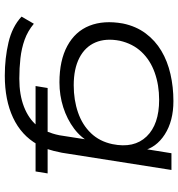

<svg xmlns="http://www.w3.org/2000/svg" viewBox="8 -544 725 780"><g transform="rotate(90 370.0 -154.5)"><path d="M288 188Q217 188 153 173Q89 158 48 120L77 70Q107 95 142 107.5Q177 120 217 124.5Q257 129 300 129Q366 129 414.5 110Q463 91 491 57L495 63H330L338 14H521L514 19Q519 6 523 -6.5Q527 -19 530 -34L550 -162H561Q541 -122 503 -93.5Q465 -65 416.5 -49.5Q368 -34 315 -34Q226 -34 167 -66Q108 -98 85 -156Q62 -214 76 -292Q87 -345 116 -384Q145 -423 187 -448Q229 -473 281.5 -485Q334 -497 391 -497Q472 -497 526.5 -462Q581 -427 593 -371H584L603 -489H671L601 -44Q598 -28 593.5 -10.5Q589 7 584 22L577 14H685L677 63H555L567 56Q530 121 458.5 154.5Q387 188 288 188ZM327 -92Q387 -92 437.5 -109.5Q488 -127 521.5 -162Q555 -197 566 -249Q584 -337 535 -388Q486 -439 386 -439Q326 -439 275.5 -421Q225 -403 191.5 -367.5Q158 -332 146 -279Q135 -222 153 -180Q171 -138 215.5 -115Q260 -92 327 -92Z"/></g></svg>

Font: Nunito Sans 10pt Expanded Light
Style: Italic
Weight: 300
Width: 7
Italic angle: -9°
Designer: Vernon Adams
Foundry: Vernon Adams
Version: Version 3.101;gftools[0.9.27]